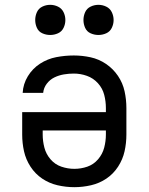

<svg xmlns="http://www.w3.org/2000/svg" viewBox="-20 -768 616 796"><path d="M288 8Q323 8 357.5 0Q392 -8 421 -27.5Q450 -47 469.5 -77Q489 -107 496.5 -141Q504 -175 504 -210V-320Q504 -355 496.5 -389.5Q489 -424 469 -453.5Q449 -483 419.5 -503Q390 -523 355.5 -530.5Q321 -538 286 -538Q249 -538 213 -531Q177 -524 146 -504Q115 -484 95.5 -452Q76 -420 74 -383H159Q161 -404 174 -421Q187 -438 205.5 -447Q224 -456 244.5 -459.5Q265 -463 286 -463Q314 -463 340.5 -453.5Q367 -444 386 -423Q405 -402 412 -375Q419 -348 419 -320V-303H72V-210Q72 -175 79.5 -141Q87 -107 106.5 -77Q126 -47 155 -27.5Q184 -8 218.5 0Q253 8 288 8ZM288 -68Q261 -68 234.5 -77Q208 -86 189.5 -107.5Q171 -129 164 -156Q157 -183 157 -210V-227H419V-210Q419 -183 412 -156Q405 -129 386.5 -107.5Q368 -86 342 -77Q316 -68 288 -68ZM388 -623Q405 -623 420.5 -630Q436 -637 443.5 -652.5Q451 -668 451 -685Q451 -702 443.5 -717.5Q436 -733 420.5 -740.5Q405 -748 388 -748Q371 -748 355.5 -740.5Q340 -733 333 -717.5Q326 -702 326 -685Q326 -668 333 -652.5Q340 -637 355.5 -630Q371 -623 388 -623ZM188 -623Q205 -623 220.5 -630Q236 -637 243.5 -652.5Q251 -668 251 -685Q251 -702 243.5 -717.5Q236 -733 220.5 -740.5Q205 -748 188 -748Q171 -748 155.5 -740.5Q140 -733 133 -717.5Q126 -702 126 -685Q126 -668 133 -652.5Q140 -637 155.5 -630Q171 -623 188 -623Z"/></svg>

Font: Iosevka Sparkle
Style: Regular
Weight: 400
Designer: Belleve Invis
Foundry: Belleve Invis
Version: Version 4.5.0; ttfautohint (v1.8.3)